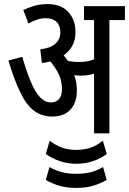

<svg xmlns="http://www.w3.org/2000/svg" viewBox="-20 -652 631 939"><path d="M515 -554V0H440V-554H391V-622H591V-554ZM213 -632Q278 -632 313.5 -594Q349 -556 349 -495Q349 -447 325 -414.5Q301 -382 263.5 -365Q226 -348 185 -344L177 -411Q225 -416 250 -437.5Q275 -459 275 -494Q275 -527 256.5 -545Q238 -563 203 -563Q183 -563 161.5 -556Q140 -549 119 -537L94 -603Q124 -617 151 -624.5Q178 -632 213 -632ZM356 -208Q356 -168 341 -139.5Q326 -111 299.5 -96.5Q273 -82 236 -82Q186 -82 148.5 -109Q111 -136 81 -196.5Q51 -257 21 -356L89 -374Q109 -305 129.5 -255Q150 -205 174.5 -178Q199 -151 230 -151Q254 -151 268.5 -167.5Q283 -184 283 -215Q283 -264 259 -305Q235 -346 206 -374L255 -378L287 -386Q298 -374 309.5 -357.5Q321 -341 328 -324L335 -306Q343 -287 349.5 -263Q356 -239 356 -208ZM364 -349Q399 -349 421.5 -355.5Q444 -362 475 -377V-309Q449 -293 425 -287.5Q401 -282 374 -282Q361 -282 347 -284Q333 -286 320.5 -289Q308 -292 300 -295L278 -350L285 -362Q307 -355 324 -352Q341 -349 364 -349ZM353 149Q311 149 272.5 136Q234 123 204 101L223 36Q251 58 282 69.5Q313 81 353 81Q389 81 420 71.5Q451 62 483 36L502 101Q473 123 435 136Q397 149 353 149ZM353 267Q305 267 269 256Q233 245 204 228L222 165Q250 181 281 189.5Q312 198 353 198Q390 198 420.5 191Q451 184 484 165L502 228Q468 247 433.5 257Q399 267 353 267Z"/></svg>

Font: Noto Sans ExtraCondensed
Style: Regular
Weight: 400
Width: 2
Designer: Monotype Design Team
Foundry: Monotype Imaging Inc.
Version: Version 2.013